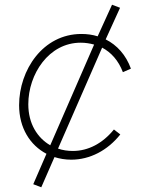

<svg xmlns="http://www.w3.org/2000/svg" viewBox="-20 -669 603 814"><path d="M282 8C361 8 436 -31 490 -99L463 -120C415 -61 354 -29 289 -29C267 -29 246 -32 226 -39L413 -467C451 -447 482 -413 501 -363L535 -378C514 -436 476 -478 428 -502L489 -636L455 -649L394 -515C372 -522 349 -525 325 -525C162 -525 61 -372 61 -223C61 -126 108 -53 177 -17L121 112L155 125L211 -3C233 4 257 8 282 8ZM100 -227C100 -355 187 -488 322 -488C342 -488 361 -485 379 -480L193 -53C138 -85 100 -145 100 -227Z"/></svg>

Font: Fixel Display 20240404 ExLight
Style: Italic
Weight: 200
Italic angle: -10°
Designer: AlfaBravo + MacPaw
Foundry: Kyrylo Tkachov, Marchela Mozhyna, Serhii Makarenko, Maria Weinstein, Zakhar Kryvoshyya
Version: Version 1.211;Glyphs 3.2 (3225)